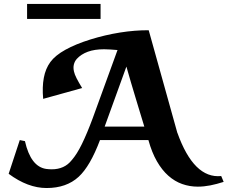

<svg xmlns="http://www.w3.org/2000/svg" viewBox="-20 -924 1141 962"><path d="M79.1 -222.2 105 -216.8Q133.8 -88.9 211.4 -77.6Q218.3 -76.7 225.6 -76.2Q232.9 -75.7 239.7 -75.7Q270.5 -75.7 295.7 -86.9Q320.8 -98.1 339.4 -121.6Q365.2 -150.9 390.6 -202.9Q416 -254.9 444.3 -331.1L568.8 -673.3Q549.8 -674.8 532.7 -676Q515.6 -677.2 501.5 -677.2Q454.1 -677.2 420.2 -664.8Q386.2 -652.3 364.7 -628.9Q354 -616.7 350.1 -600.8Q346.2 -585 350.6 -565.9Q353.5 -551.8 364 -531.2Q374.5 -510.7 391.6 -482.9L196.3 -428.7Q190.9 -487.8 199.5 -533.9Q208 -580.1 232.4 -613.3Q256.8 -646.5 307.9 -674.8Q358.9 -703.1 432.6 -726.1Q506.3 -749 581.1 -761Q655.8 -772.9 725.1 -772.5L868.7 -257.8V-258.8Q951.2 -27.8 1088.4 -42L1100.6 -12.7Q1065.9 -1.5 1033.7 4.9Q1001.5 11.2 970.7 11.2Q930.2 11.2 892.8 -2Q855.5 -15.1 823.5 -43.5Q791.5 -71.8 766.1 -116Q740.7 -160.2 723.6 -222.2H481Q456.5 -157.2 429.7 -110.8Q402.8 -64.5 374 -38.1Q313 18.1 213.4 18.1Q119.6 18.1 23.4 -53.2ZM504.4 -289.6H703.1Q690.4 -331.5 679.4 -367.4Q668.5 -403.3 658 -438.2Q647.5 -473.1 636.5 -510Q625.5 -546.9 613.3 -590.3ZM483.9 -829.1H115.7V-904.3H483.9Z"/></svg>

Font: IranNastaliq
Style: Regular
Weight: 400
Designer: Hossein Zahedi
Version: Version 1.5